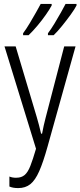

<svg xmlns="http://www.w3.org/2000/svg" viewBox="-20 -951 411 981"><path d="M73 10Q59 10 48 8Q37 6 28 2V-49Q45 -42 65 -43Q89 -43 105.5 -56.5Q122 -70 135 -103Q148 -136 164 -191L3 -714H60L168 -352Q174 -332 179 -312.5Q184 -293 190 -268H195Q199 -291 203.5 -310Q208 -329 213 -349L308 -714H366L223 -202Q201 -123 180.5 -76.5Q160 -30 135 -10Q110 10 73 10ZM371 -923Q362 -905 341 -876Q320 -847 296.5 -818Q273 -789 254 -771H225V-781Q241 -802 258.5 -831Q276 -860 291.5 -887.5Q307 -915 315 -931H371ZM244 -923Q234 -904 214.5 -876Q195 -848 171 -819.5Q147 -791 126 -771H98V-781Q115 -804 132 -832.5Q149 -861 164 -887.5Q179 -914 188 -931H244Z"/></svg>

Font: Noto Sans ExtraCondensed Light
Style: Regular
Weight: 300
Width: 2
Designer: Monotype Design Team
Foundry: Monotype Imaging Inc.
Version: Version 2.013; ttfautohint (v1.8.4.7-5d5b)